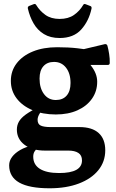

<svg xmlns="http://www.w3.org/2000/svg" viewBox="-20 -754 601 996"><path d="M237.6 222.7Q132 222.7 79.8 193.1Q27.5 163.5 27.5 103.4Q27.5 80.3 42.7 59.9Q57.9 39.6 85.4 23.8Q112.9 7.9 148.8 0.8L176.4 13.6Q164.2 22.6 158.3 33.3Q152.4 44 152.4 58.7Q152.4 100.3 187 122Q221.6 143.6 286.6 143.6Q405.3 143.6 405.3 78.2Q405.3 51.6 386.6 39.4Q367.9 27.2 335.1 27.2H213.7Q146.9 27.2 107.2 -2.9Q67.5 -33 67.5 -81.7Q67.5 -104.5 78.4 -123.5Q89.3 -142.5 114.4 -160.5Q139.4 -178.4 179.7 -198.1L220 -199.1Q200.2 -187.4 187.6 -168Q175 -148.7 175 -132.8Q175 -109.8 191.8 -102.3Q208.6 -94.8 242.6 -94.8H391.9Q457.8 -94.8 491.9 -63.8Q526 -32.9 526 25.5Q526 84.6 490 129Q454 173.4 389.1 198Q324.2 222.7 237.6 222.7ZM269.6 -235.2Q306 -235.2 325.9 -258.3Q345.9 -281.4 345.9 -323.5Q345.9 -373 322.5 -402.9Q299.2 -432.8 260.4 -432.8Q224.9 -432.8 205.1 -410.4Q185.2 -388 185.2 -346.4Q185.2 -296.8 208.2 -266Q231.1 -235.2 269.6 -235.2ZM362.8 -481.9Q418.1 -456 451.2 -414.6Q484.2 -373.1 484.2 -330.2Q484.2 -280.3 457 -241.8Q429.9 -203.3 381.9 -181.8Q333.9 -160.2 269.3 -160.2Q201.1 -160.2 148.3 -182.6Q95.5 -204.9 65.9 -244.1Q36.3 -283.3 36.3 -334.4Q36.3 -386.6 66.8 -426Q97.2 -465.4 151.2 -487.2Q205.2 -509 276.4 -509Q334.8 -509 381.8 -503.6Q428.7 -498.1 480.1 -490.6L390.8 -493.4L523.7 -525Q533.3 -526.6 537.1 -517.4Q542.1 -499.5 546.1 -474.4Q550.1 -449.3 549.3 -426.7Q548.6 -417.1 539.2 -417.1H363ZM289.3 -556.8Q241.2 -556.8 207.7 -577.3Q174.2 -597.8 154.2 -632.7Q134.1 -667.6 124.5 -709.8Q122.5 -719.5 131.5 -723.3L154.9 -732.4Q163.5 -736 168.1 -727.6Q186.8 -697 216 -676.4Q245.1 -655.8 289.3 -655.8Q334.2 -655.8 363.7 -676.4Q393.3 -697 411 -727.4Q415 -736 424.6 -732L448.2 -722.9Q456.8 -720.3 454.8 -709.3Q441.2 -645.4 401.5 -601.1Q361.8 -556.8 289.3 -556.8Z"/></svg>

Font: Hahmlet
Style: Regular
Weight: 400
Designer: Minjoo Ham & Mark Frömberg
Foundry: hypertype
Version: Version 1.002